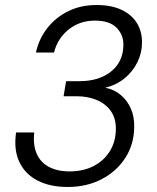

<svg xmlns="http://www.w3.org/2000/svg" viewBox="-20 -732 624 764"><path d="M249 12Q179 12 129.5 -13.5Q80 -39 57 -87.5Q34 -136 44 -205H116Q111 -155 126 -120.5Q141 -86 174.5 -68Q208 -50 257 -50Q311 -50 352 -71Q393 -92 416.5 -129.5Q440 -167 441 -216Q442 -260 421.5 -289.5Q401 -319 365 -334Q329 -349 285 -349H233L243 -409H296Q374 -409 422 -447.5Q470 -486 471 -552Q472 -593 444 -621.5Q416 -650 358 -650Q297 -650 253 -614.5Q209 -579 195 -523H123Q135 -578 168.5 -620.5Q202 -663 251.5 -687.5Q301 -712 364 -712Q424 -712 464.5 -692.5Q505 -673 525.5 -639Q546 -605 545 -561Q545 -522 527 -485Q509 -448 476.5 -421Q444 -394 399 -383Q434 -376 460 -354.5Q486 -333 500.5 -300.5Q515 -268 514 -225Q513 -157 478.5 -103.5Q444 -50 384.5 -19Q325 12 249 12Z"/></svg>

Font: DM Sans 20pt Light
Style: Italic
Weight: 300
Italic angle: -10°
Version: Version 4.004;gftools[0.9.30]